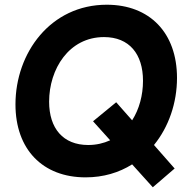

<svg xmlns="http://www.w3.org/2000/svg" viewBox="-20 -734 807 813"><path d="M342.5 17C417.5 17 484 -3 539.5 -38L627 59L719.5 -20.5L632 -120C694.5 -196.5 729.5 -298.5 729.5 -404C729.5 -595 614 -714 432 -714C194 -714 45.5 -510 45.5 -292C45.5 -101.5 160.5 17 342.5 17ZM188 -303.5C188 -441 271.5 -577 420.5 -577C527.5 -577 585.5 -505 585.5 -392C585.5 -330.5 569.5 -271.5 539.5 -224.5L472 -301L374 -220.5L446.5 -140C419 -127.5 388 -120 353.5 -120C247 -120 188 -190.5 188 -303.5Z"/></svg>

Font: HK Grotesk ExtraBold
Style: Italic
Weight: 800
Italic angle: -16°
Designer: Alfredo Marco Pradil
Foundry: Hanken Design Co.
Version: Version 3.001;FEAKit 1.0